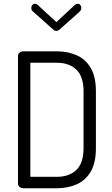

<svg xmlns="http://www.w3.org/2000/svg" viewBox="-20 -1005 600 1025"><path d="M106 0Q93 0 84.5 -7Q76 -14 76 -25V-707Q76 -717 84.5 -724Q93 -731 106 -731H283Q342 -731 389.5 -710Q437 -689 464.5 -642Q492 -595 492 -518V-214Q492 -136 464.5 -89Q437 -42 389.5 -21Q342 0 283 0ZM142 -61H283Q350 -61 388 -98Q426 -135 426 -214V-518Q426 -596 388 -633Q350 -670 283 -670H142ZM281 -840Q270 -840 261 -850L160 -940Q153 -945 150 -950.5Q147 -956 147 -963Q147 -971 152.5 -978Q158 -985 166 -985Q174 -985 181 -979L281 -887L380 -979Q387 -985 395 -985Q404 -985 409 -978Q414 -971 414 -963Q414 -956 411 -950.5Q408 -945 402 -940L301 -850Q290 -840 281 -840Z"/></svg>

Font: Dosis ExtraLight
Style: Regular
Weight: 400
Version: Version 3.001; ttfautohint (v1.8.2)